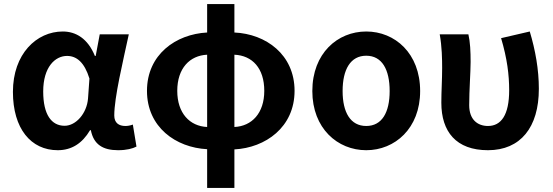

<svg xmlns="http://www.w3.org/2000/svg" viewBox="-20 -730 2741 951"><path d="M266 14C334 14 387 -19 426 -85H430C444 -14 490 14 565 14C607 14 637 6 656 -4L638 -113C625 -108 612 -106 601 -106C569 -106 546 -121 546 -158C546 -248 589 -425 618 -560H474L454 -453H450C415 -539 356 -574 291 -574C161 -574 44 -463 44 -275C44 -93 133 14 266 14ZM300 -107C235 -107 194 -162 194 -277C194 -398 253 -453 312 -453C359 -453 398 -422 423 -341L416 -242C410 -168 356 -107 300 -107Z M708 -280C708 -100 851 1 1006 9V201H1141V10C1295 2 1439 -100 1439 -280C1439 -460 1297 -562 1141 -569V-710H1006V-569C851 -561 708 -460 708 -280ZM1141 -459C1230 -455 1289 -392 1289 -280C1289 -169 1227 -105 1141 -101ZM858 -280C858 -392 920 -455 1006 -459V-101C920 -105 858 -169 858 -280Z M1794 14C1936 14 2061 -94 2061 -279C2061 -466 1936 -574 1794 -574C1652 -574 1527 -466 1527 -279C1527 -94 1652 14 1794 14ZM1794 -106C1716 -106 1677 -173 1677 -279C1677 -386 1716 -454 1794 -454C1872 -454 1910 -386 1910 -279C1910 -173 1872 -106 1794 -106Z M2397 14C2558 14 2649 -99 2649 -290C2649 -385 2632 -481 2604 -574L2462 -541C2492 -440 2502 -359 2502 -283C2502 -160 2462 -106 2397 -106C2345 -106 2304 -138 2304 -209C2304 -282 2311 -373 2311 -423C2311 -475 2309 -521 2300 -560H2158C2169 -499 2170 -437 2170 -393C2170 -335 2166 -278 2166 -221C2166 -78 2239 14 2397 14Z"/></svg>

Font: Noto Sans KR Bold
Style: Regular
Weight: 700
Designer: Ryoko NISHIZUKA  (kana & ideographs); Paul D. Hunt (Latin, Greek & Cyrillic); Wenlong ZHANG  (bopomofo); Sandoll Communi
Foundry: Adobe Systems Incorporated
Version: Version 1.004;PS 1.004;hotconv 1.0.82;makeotf.lib2.5.63406